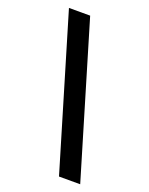

<svg xmlns="http://www.w3.org/2000/svg" viewBox="-167 -879 846 1089"><g transform="rotate(20 256.0 -334.0)"><path d="M55 -793H183L457 125H329Z"/></g></svg>

Font: Noto Sans Bengali
Style: Bold
Weight: 700
Designer: Jelle Bosma - Monotype Design Team
Foundry: Monotype Imaging Inc.
Version: Version 2.003; ttfautohint (v1.8.4.7-5d5b)